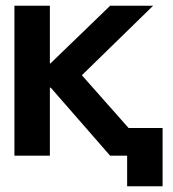

<svg xmlns="http://www.w3.org/2000/svg" viewBox="-20 -540 599 666"><path d="M153 -520V-320H155L362 -520H511L264 -279L426 -96H544V106H421V0H362L156 -236H153V0H30V-520Z"/></svg>

Font: Non Bureau Medium
Style: Regular
Weight: 500
Designer: Jona Saucedo
Foundry: Non Foundry
Version: Version 1.000; ttfautohint (v1.8.4)